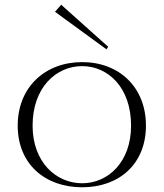

<svg xmlns="http://www.w3.org/2000/svg" viewBox="-20 -778 694 813"><path d="M328 15C484 15 598 -83 598 -246C598 -409 484 -515 328 -515C171 -515 55 -409 55 -246C55 -83 171 15 328 15ZM328 -2C217 -2 118 -92 118 -246C118 -407 217 -498 328 -498C437 -498 535 -408 535 -246C535 -91 437 -2 328 -2ZM213 -728 431 -569 438 -580 239 -758Z"/></svg>

Font: Sprat Light
Style: Regular
Weight: 300
Designer: Ethan Nakache
Foundry: Collletttivo
Version: Version 2.000;Glyphs 3.2 (3217)